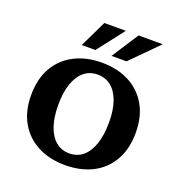

<svg xmlns="http://www.w3.org/2000/svg" viewBox="-130 -818 880 939"><g transform="rotate(20 310.0 -348.5)"><path d="M310 11Q230 11 168.5 -20.5Q107 -52 72.5 -111.5Q38 -171 38 -255Q38 -340 72.5 -399.5Q107 -459 168.5 -490.5Q230 -522 310 -522Q391 -522 452 -490.5Q513 -459 547.5 -399.5Q582 -340 582 -255Q582 -171 547.5 -111Q513 -51 452 -20Q391 11 310 11ZM310 -50Q351 -50 380.5 -74.5Q410 -99 426 -146Q442 -193 442 -260Q442 -323 426 -368Q410 -413 380.5 -436.5Q351 -460 310 -460Q270 -460 240.5 -436Q211 -412 195 -366Q179 -320 179 -255Q179 -190 195 -144Q211 -98 240.5 -74Q270 -50 310 -50ZM342 -569 432 -708H558L420 -569ZM187 -569 254 -708H366L258 -569Z"/></g></svg>

Font: Montagu Slab 120pt Medium
Style: Regular
Weight: 500
Designer: Florian Karsten
Foundry: Florian Karsten
Version: Version 1.000